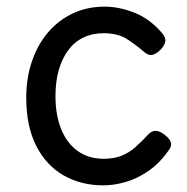

<svg xmlns="http://www.w3.org/2000/svg" viewBox="-20 -539 562 578"><path d="M291 19Q224 19 171.5 -11Q119 -41 89 -100Q59 -159 59 -245Q59 -305 76.5 -355.5Q94 -406 125.5 -442.5Q157 -479 200 -499Q243 -519 295 -519Q339 -519 385.5 -500.5Q432 -482 469 -438Q480 -424 477.5 -413Q475 -402 464 -390Q451 -377 439.5 -374Q428 -371 416 -381Q389 -404 362 -421.5Q335 -439 291 -439Q258 -439 231 -426Q204 -413 185.5 -388Q167 -363 157 -328.5Q147 -294 147 -250Q147 -192 164.5 -149.5Q182 -107 214.5 -84Q247 -61 292 -61Q323 -61 345.5 -70Q368 -79 387 -95.5Q406 -112 427 -135Q438 -146 450 -145Q462 -144 476 -133Q490 -122 494 -111.5Q498 -101 489 -88Q462 -49 428.5 -25.5Q395 -2 359.5 8.5Q324 19 291 19Z"/></svg>

Font: Playwrite PL
Style: Regular
Weight: 400
Designer: Veronika Burian, José Scaglione
Foundry: TypeTogether
Version: Version 1.002